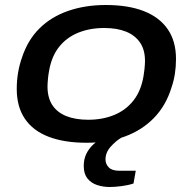

<svg xmlns="http://www.w3.org/2000/svg" viewBox="-20 -559 771 768"><path d="M326 12Q237 12 174.5 -12Q112 -36 79.5 -84Q47 -132 47 -203Q47 -238 52.5 -269.5Q58 -301 68 -329Q91 -399 138 -445.5Q185 -492 253 -515.5Q321 -539 403 -539Q493 -539 555.5 -514.5Q618 -490 651 -442Q684 -394 684 -323Q684 -292 679.5 -263.5Q675 -235 666 -209Q644 -137 596 -87.5Q548 -38 479.5 -13Q411 12 326 12ZM333 -80Q390 -80 436.5 -99Q483 -118 513.5 -156.5Q544 -195 554 -254Q557 -272 558 -283Q559 -294 559.5 -301.5Q560 -309 560 -315Q560 -360 540 -389Q520 -418 484 -432.5Q448 -447 397 -447Q339 -447 292.5 -428Q246 -409 216 -371Q186 -333 176 -274Q173 -257 172 -245.5Q171 -234 170.5 -226.5Q170 -219 170 -213Q170 -168 189.5 -138.5Q209 -109 245.5 -94.5Q282 -80 333 -80ZM419 189Q392 189 368 181Q344 173 329.5 154.5Q315 136 315 105Q315 78 325 57Q335 36 353 19Q371 2 392 -12H466L465 -8Q443 5 422.5 28Q402 51 402 79Q402 97 415 110.5Q428 124 457 124H523L514 175Q493 182 466 185.5Q439 189 419 189Z"/></svg>

Font: Archivo Expanded Medium
Style: Italic
Weight: 500
Width: 7
Italic angle: -10°
Designer: Hector Gatti
Foundry: Omnibus-Type
Version: Version 2.001